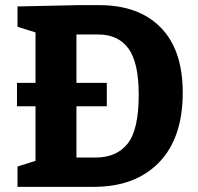

<svg xmlns="http://www.w3.org/2000/svg" viewBox="-20 -726 768 746"><path d="M690 -366Q690 -190 598 -95Q506 0 344 0H48V-79L118 -101V-313H46V-404H118V-600L48 -622V-701L284 -706H366Q519 -706 604.5 -619Q690 -532 690 -366ZM519 -358Q519 -483 479 -537.5Q439 -592 362 -592H277V-404H395V-313H277V-114H352Q433 -114 476 -168Q519 -222 519 -358Z"/></svg>

Font: Bitter Pro OGT
Style: Bold
Weight: 700
Designer: Sol Matas, and Bitter project Authors
Foundry: Sol Matas
Version: Version 2.110